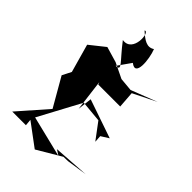

<svg xmlns="http://www.w3.org/2000/svg" viewBox="-306 -1045 1182 1182"><g transform="rotate(45 284.5 -454.0)"><path d="M478 -298 529 -330 276 -417 265 -323 239 -529 245 -514H436L428 -622L579 -697L409 -631L322 -639L223 -687L121 -717L23 -639L75 -454L45 -395L152 -209L-12 -22H107L103 -65L251 45L408 -48L447 -49L581 -69L346 -53L382 -30L113 -96L261 -372L401 -359L481 -252ZM301 -759C373 -702 359 -845 333 -911C293 -884 255 -911 211 -951C244 -974 260 -798 158 -815C240 -707 296 -674 239 -671Z"/></g></svg>

Font: Asimov Silicon
Style: Regular
Weight: 400
Designer: Google
Version: Version 2.000980; 2014